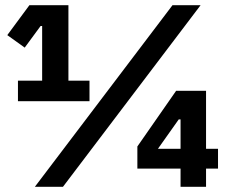

<svg xmlns="http://www.w3.org/2000/svg" viewBox="-20 -718 877 738"><path d="M49 -329V-408H142V-618H136L75 -535L8 -583L93 -698H243V-408H324V-329ZM114 0 643 -698H751L222 0ZM674 0V-70H508V-155L657 -369H772V-146H818V-70H772V0ZM674 -259H667L587 -146H674Z"/></svg>

Font: IBM Plex Sans Arabic
Style: Bold
Weight: 700
Designer: Mike Abbink, Paul van der Laan, Pieter van Rosmalen, Wael Morcos, Khajak Apelian
Foundry: Bold Monday
Version: Version 1.2